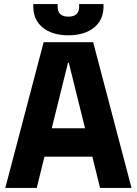

<svg xmlns="http://www.w3.org/2000/svg" viewBox="-20 -917 674 946"><path d="M317 -743C424 -743 490 -798 490 -884V-897H370V-884C370 -855 356 -835 317 -835C278 -835 264 -855 264 -884V-897H144V-884C144 -798 210 -743 317 -743ZM195 -709 6 9H161L199 -145H435L473 9H628L439 -709ZM399 -285H235L315 -608H319Z"/></svg>

Font: Kalas SG
Style: Bold
Weight: 700
Designer: Kalas
Foundry: Kalas
Version: Version 2.000;FEAKit 1.0